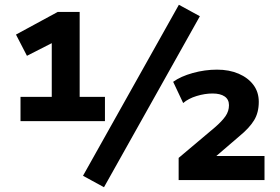

<svg xmlns="http://www.w3.org/2000/svg" viewBox="-20 -755 1173 805"><path d="M66 -247V-349H197V-591L242 -597L93 -521L47 -610L222 -705H314V-349H420V-247ZM416 30 328 -18 730 -735 818 -687ZM729 0V-93L881 -221Q911 -247 925.5 -268Q940 -289 940 -314Q940 -338 922 -350.5Q904 -363 871 -363Q839 -363 804.5 -352.5Q770 -342 748 -323L706 -412Q738 -435 788.5 -449Q839 -463 890 -463Q941 -463 980.5 -446Q1020 -429 1042.5 -399Q1065 -369 1065 -328Q1065 -283 1045.5 -251Q1026 -219 986 -186L887 -101H1089V0Z"/></svg>

Font: Nunito Sans 8pt ExtraBold
Style: Regular
Weight: 800
Version: Version 3.101;gftools[0.9.27]